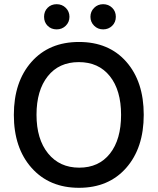

<svg xmlns="http://www.w3.org/2000/svg" viewBox="-20 -887 751 915"><path d="M293.5 -849.5Q311 -832 311 -807Q311 -782 293.5 -764.5Q276 -747 250 -747Q224 -747 207 -764Q190 -781 190 -807Q190 -833 207 -850Q224 -867 250 -867Q276 -867 293.5 -849.5ZM514.5 -850Q532 -833 532 -807Q532 -781 514.5 -764Q497 -747 471.5 -747Q446 -747 428.5 -764.5Q411 -782 411 -807Q411 -832 428.5 -849.5Q446 -867 471.5 -867Q497 -867 514.5 -850ZM207.5 -523.5Q154 -456 154 -340Q154 -224 209 -156Q264 -88 357.5 -88Q451 -88 504 -155Q557 -222 557 -339.5Q557 -457 503.5 -524Q450 -591 355.5 -591Q261 -591 207.5 -523.5ZM582 -592.5Q665 -498 665 -340Q665 -182 581.5 -87Q498 8 356.5 8Q215 8 130.5 -87Q46 -182 46 -339.5Q46 -497 130 -592Q214 -687 356.5 -687Q499 -687 582 -592.5Z"/></svg>

Font: Hind Mysuru Medium
Style: Regular
Weight: 500
Designer: Manushi Parikh, Hitesh Malaviya
Foundry: Indian Type Foundry
Version: Version 0.703;PS 1.0;hotconv 1.0.86;makeotf.lib2.5.63406